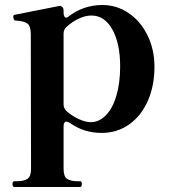

<svg xmlns="http://www.w3.org/2000/svg" viewBox="-20 -518 676 767"><path d="M597 -251Q597 -175 570.5 -115Q544 -55 496 -21Q448 13 386 13Q315 13 259 -27Q251 -32 246 -32Q234 -32 234 -14V156Q234 187 248 196.5Q262 206 290 206H300Q307 206 307 217Q307 229 300 229H37Q30 229 30 217Q30 206 37 206H47Q75 206 89.5 196.5Q104 187 104 156L103 -381Q103 -414 89.5 -424Q76 -434 42 -436Q37 -436 35 -441Q33 -446 33 -451Q33 -458 39 -459L211 -493L217 -494Q234 -494 234 -475V-468Q234 -455 239 -450Q244 -445 251 -450Q312 -498 389 -498Q446 -498 493.5 -466Q541 -434 569 -377.5Q597 -321 597 -251ZM460 -253Q460 -344 429 -400Q398 -456 345 -456Q321 -456 294.5 -443.5Q268 -431 245 -410Q234 -399 234 -384V-100Q234 -85 248 -72Q271 -53 296.5 -41.5Q322 -30 343 -30Q376 -30 403 -57.5Q430 -85 445 -136Q460 -187 460 -253Z"/></svg>

Font: Shippori Mincho B1 ExtraBold
Style: Regular
Weight: 800
Designer: FONTDASU
Foundry: FONTDASU / Google Inc. / but / Adobe
Version: Version 3.110; ttfautohint (v1.8.3)